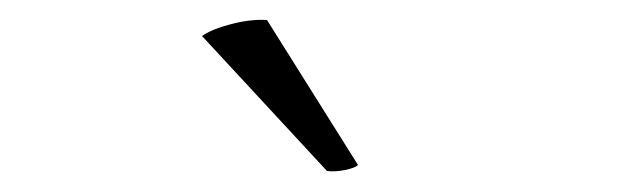

<svg xmlns="http://www.w3.org/2000/svg" viewBox="-20 -732 640 192"><path d="M247 -712 338 -567Q335 -564 325 -562Q315 -560 307 -561L182 -696Q192 -703 211.5 -708Q231 -713 247 -712Z"/></svg>

Font: Arima Madurai Light
Style: Regular
Weight: 300
Designer: Joana Correia and Natanael Gama
Foundry: NDISCOVER
Version: Version 1.020